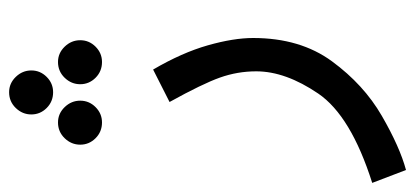

<svg xmlns="http://www.w3.org/2000/svg" viewBox="-296 -432 933 432"><g transform="rotate(-90 171.0 -216.5)"><path d="M4 230Q56 216 126 175.5Q196 135 248.5 63.5Q301 -8 301 -114Q301 -158 284.5 -216Q268 -274 230 -339L157 -302Q198 -228 212 -188.5Q226 -149 226 -107Q226 -41 176 32.5Q126 106 -25 154ZM179 -564Q199 -564 213.5 -578.5Q228 -593 228 -613Q228 -633 213.5 -648Q199 -663 179 -663Q158 -663 143.5 -648Q129 -633 129 -613Q129 -593 143.5 -578.5Q158 -564 179 -564ZM111 -454Q131 -454 145.5 -468.5Q160 -483 160 -503Q160 -523 145.5 -538Q131 -553 111 -553Q90 -553 75.5 -538Q61 -523 61 -503Q61 -483 75.5 -468.5Q90 -454 111 -454ZM247 -454Q267 -454 281.5 -468.5Q296 -483 296 -503Q296 -523 281.5 -538Q267 -553 247 -553Q226 -553 211.5 -538Q197 -523 197 -503Q197 -483 211.5 -468.5Q226 -454 247 -454Z"/></g></svg>

Font: Noto Sans Arabic UI
Style: Regular
Weight: 400
Designer: Nadine Chahine - Monotype Design Team
Foundry: Monotype Imaging Inc.
Version: Version 1.900